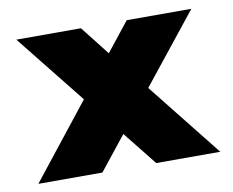

<svg xmlns="http://www.w3.org/2000/svg" viewBox="-60 -556 768 632"><g transform="rotate(-10 324.0 -240.0)"><path d="M216 -248 31 -480H247L323 -383L400 -480H616L431 -248L628 0H414L324 -113L234 0H20Z"/></g></svg>

Font: Readiness ExtraBold
Style: Regular
Weight: 800
Designer: Katatrad Team
Foundry: CadsonDemak
Version: Version 1.00;January 16, 2020;FontCreator 12.0.0.2550 64-bit